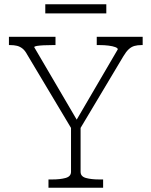

<svg xmlns="http://www.w3.org/2000/svg" viewBox="-20 -883 712 903"><path d="M314 -293 322 -268 108 -626Q98 -645 86 -654.5Q74 -664 60 -667.5Q46 -671 27 -671H22V-710H241V-671H228Q204 -671 185 -670Q166 -669 153.5 -667Q141 -665 141 -661L355 -296L323 -290L534 -651Q534 -657 522 -661.5Q510 -666 490.5 -668.5Q471 -671 448 -671H435V-710H651V-671H645Q627 -671 612.5 -667Q598 -663 585.5 -651.5Q573 -640 560 -618L351 -268L359 -293V-75Q359 -53 384 -46Q409 -39 447 -39H465V0H208V-39H226Q263 -39 288.5 -46Q314 -53 314 -75ZM193 -863H480V-820H193Z"/></svg>

Font: Roboto Serif Thin
Style: Regular
Weight: 250
Designer: Greg Gazdowicz
Foundry: Commercial Type
Version: Version 1.004